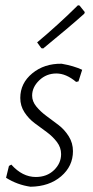

<svg xmlns="http://www.w3.org/2000/svg" viewBox="-20 -702 352 729"><path d="M276 -682 282 -681 302 -656 300 -650Q242 -598 144 -518L137 -519L121 -541Q200 -607 276 -682ZM214 -460Q260 -452 292 -437L278 -393L269 -391Q231 -423 194 -423Q156 -423 129 -397Q102 -371 102 -339Q102 -317 118 -297.5Q134 -278 156.5 -261.5Q179 -245 202 -227.5Q225 -210 241 -184.5Q257 -159 257 -128Q257 -71 212 -32.5Q167 6 96 7Q46 0 3 -27L14 -72L23 -77Q65 -30 116 -30Q158 -30 185 -56Q212 -82 212 -117Q212 -142 196 -163Q180 -184 157.5 -200.5Q135 -217 112 -234Q89 -251 73 -275.5Q57 -300 57 -330Q57 -386 102.5 -423.5Q148 -461 214 -460Z"/></svg>

Font: Alegreya Sans Light
Style: Italic
Weight: 300
Italic angle: -7°
Designer: Juan Pablo del Peral
Foundry: Huerta Tipografica
Version: Version 2.007